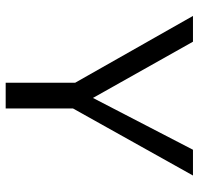

<svg xmlns="http://www.w3.org/2000/svg" viewBox="-32 -660 716 693"><g transform="rotate(90 326.5 -314.0)"><path d="M131 -652 334 -291 521 -652H614L372 -219V24H279V-227L38 -652Z"/></g></svg>

Font: BM HANNA Air
Style: Regular
Weight: 400
Designer: Woowa Brothers : Cheoljun Lim; Soyoung Lee; Taehyun Cha; Byungsun Park; Minjin Kim; Hyesun Chae; Myungsoo Han; Bongjin K
Foundry: Sandoll Communications Inc.
Version: Version 1.000;PS 1;hotconv 16.6.51;makeotf.lib2.5.65220